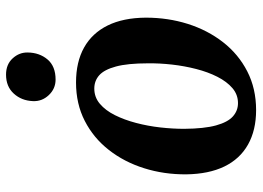

<svg xmlns="http://www.w3.org/2000/svg" viewBox="-134 -700 848 620"><g transform="rotate(-90 290.0 -390.0)"><path d="M333.5 -568.5Q400 -568.5 446.5 -542.5Q493 -516.5 517.8 -466.2Q542.5 -416 543 -343Q543 -271.5 522.8 -207.5Q502.5 -143.5 463.8 -93.8Q425 -44 369.5 -15.5Q314 13 244.5 13Q179.5 13 133 -13.2Q86.5 -39.5 62.2 -89.8Q38 -140 37 -212.5Q36.5 -284.5 56.8 -348.8Q77 -413 115.8 -462.5Q154.5 -512 209.5 -540.2Q264.5 -568.5 333.5 -568.5ZM314 -509.5Q286 -509.5 264.8 -491.5Q243.5 -473.5 228.2 -443Q213 -412.5 203 -374.5Q193 -336.5 188.5 -296.5Q184 -256.5 184 -219.5Q184.5 -154.5 195 -116.5Q205.5 -78.5 224 -62Q242.5 -45.5 267 -45.5Q294.5 -45.5 315.5 -63.5Q336.5 -81.5 352 -112Q367.5 -142.5 377.2 -180.5Q387 -218.5 391.5 -258.8Q396 -299 395.5 -336.5Q395.5 -402 385.2 -439.8Q375 -477.5 357 -493.5Q339 -509.5 314 -509.5ZM343 -634.5Q313.5 -634.5 292.8 -656.5Q272 -678.5 273.5 -708Q275 -744.5 297.8 -769.5Q320.5 -794.5 359 -794.5Q392 -794.5 411.5 -773.2Q431 -752 430.5 -724.5Q430 -686.5 408 -660.5Q386 -634.5 343 -634.5Z"/></g></svg>

Font: Merriweather
Style: Bold Italic
Weight: 700
Italic angle: -7.8°
Version: Version 2.101